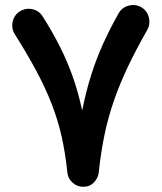

<svg xmlns="http://www.w3.org/2000/svg" viewBox="-20 -669 635 754"><path d="M58.1 -624.5Q81.1 -638.7 107.4 -632.8Q133.8 -627 147.9 -604Q186.5 -543 215.3 -485.8Q244.1 -428.7 265.6 -368.2Q287.1 -307.6 302.7 -235.4Q317.9 -310.1 337.6 -373Q357.4 -436 384 -495.1Q410.6 -554.2 445.8 -616.7Q458.5 -639.6 484.6 -646.7Q510.7 -653.8 534.2 -641.1Q557.1 -627.9 564.2 -601.8Q571.3 -575.7 558.6 -552.2Q514.2 -474.1 481.7 -405.8Q449.2 -337.4 426.8 -272Q404.3 -206.5 390.1 -138.2Q376 -69.8 367.7 8.8Q365.2 30.3 348.9 47.4Q332.5 64.5 307.1 64.5Q283.7 64.9 265.4 48.8Q247.1 32.7 244.6 8.8Q236.8 -66.9 222.2 -132.1Q207.5 -197.3 183.3 -259.8Q159.2 -322.3 123.5 -388.9Q87.9 -455.6 38.1 -534.7Q23.9 -557.6 29.8 -584Q35.6 -610.4 58.1 -624.5Z"/></svg>

Font: Mikhak-FD Bold
Style: Regular
Weight: 700
Designer: Amin Abedi
Version: Version 3.3